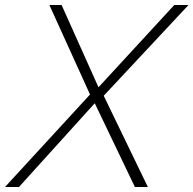

<svg xmlns="http://www.w3.org/2000/svg" viewBox="-49 -750 776 770"><path d="M707 -730H650L346 -400L198 -730H149L312 -371L-29 0H27L331 -336L492 0H544L367 -366Z"/></svg>

Font: Nacelle UltraLight
Style: Italic
Weight: 200
Italic angle: -12°
Designer: Sora Sagano
Foundry: Sora Sagano
Version: Version 1.000;FEAKit 1.0